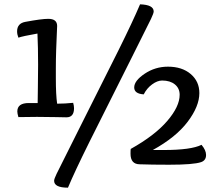

<svg xmlns="http://www.w3.org/2000/svg" viewBox="-20 -760 1027 887"><path d="M644 -324Q600 -327 600 -356Q600 -387 648.5 -419.5Q697 -452 756 -452Q821 -452 861 -418Q901 -384 901 -330Q901 -269 847 -197.5Q793 -126 686 -67H737Q863 -67 911 -91Q932 -66 932 -44Q932 -19 909 -11Q874 1 761 1Q680 1 626 -1Q583 -1 583 -50Q583 -68 584 -72Q695 -134 752.5 -201Q810 -268 810 -322Q810 -352 788 -370Q766 -388 729 -388Q707 -388 682.5 -370Q658 -352 644 -324ZM244 -281Q280 -281 318 -285Q322 -271 322 -260Q322 -218 287 -218Q280 -218 236.5 -219Q193 -220 151 -220Q96 -220 65 -219Q60 -236 60 -245Q60 -284 113 -284H154Q154 -294 155 -356Q156 -418 156 -461Q156 -542 153 -605Q85 -593 65 -586Q59 -601 59 -615Q59 -652 97 -659Q172 -673 203 -673Q244 -673 244 -640Q244 -635 242.5 -605Q241 -575 239.5 -530Q238 -485 238 -445V-399Q238 -321 244 -281ZM294 107Q230 107 230 75Q230 67 241.5 43Q253 19 340 -154Q444 -361 528 -529Q594 -662 627 -740Q690 -738 690 -707Q690 -699 677.5 -672.5Q665 -646 588 -493Q482 -282 393 -104Q324 35 294 107Z"/></svg>

Font: Overlock
Style: Bold
Weight: 700
Designer: Dario Muhafara
Foundry: Dario Manuel Muhafara
Version: Version 1.001